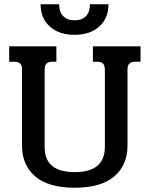

<svg xmlns="http://www.w3.org/2000/svg" viewBox="-20 -864 701 899"><path d="M170 -844H257Q257 -808 276 -788.5Q295 -769 329 -769Q364 -769 382.5 -788.5Q401 -808 401 -844H488Q488 -779 445 -740Q402 -701 329 -701Q256 -701 213 -740Q170 -779 170 -844ZM83 -182V-539Q83 -558 74.5 -566.5Q66 -575 46 -575H23V-647H244V-575H225Q206 -575 197.5 -566Q189 -557 189 -537V-176Q189 -116 224.5 -87Q260 -58 330 -58Q471 -58 471 -176V-537Q471 -557 462.5 -566Q454 -575 434 -575H415V-647H638V-575H614Q595 -575 586 -566.5Q577 -558 577 -539V-182Q577 -91 515 -38Q453 15 330 15Q207 15 145 -38Q83 -91 83 -182Z"/></svg>

Font: Pridi
Style: Regular
Weight: 400
Designer: Katatrad Team
Foundry: CadsonDemak
Version: Version 1.001